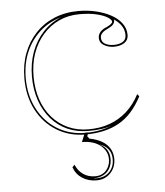

<svg xmlns="http://www.w3.org/2000/svg" viewBox="-52 -562 709 823"><g transform="rotate(-5 302.0 -150.0)"><path d="M301 15Q231 15 176.5 -18.5Q122 -52 91 -111Q60 -170 60 -247Q60 -307 78.5 -355.5Q97 -404 131 -440Q165 -476 212 -495.5Q259 -515 316 -515Q355 -515 391 -506.5Q427 -498 455.5 -482.5Q484 -467 500.5 -444.5Q517 -422 517 -395Q517 -379 508.5 -369Q500 -359 485.5 -354Q471 -349 455 -349Q432 -349 412.5 -360Q393 -371 393 -393Q393 -406 402.5 -417.5Q412 -429 431 -436Q456 -448 456 -457Q456 -465 440 -475.5Q424 -486 393.5 -493.5Q363 -501 319 -501Q271 -501 231 -482.5Q191 -464 161.5 -430.5Q132 -397 116 -352Q100 -307 100 -252Q100 -197 115.5 -152Q131 -107 159.5 -74.5Q188 -42 227.5 -24Q267 -6 315 -6Q366 -6 407 -21Q448 -36 480.5 -65Q513 -94 536 -138L544 -128Q524 -90 499.5 -62.5Q475 -35 444.5 -18Q414 -1 378 7Q342 15 301 15ZM464 -466 465 -462Q465 -452 458 -444Q451 -436 434 -428Q402 -414 402 -393Q402 -374 417.5 -365.5Q433 -357 455 -357Q478 -357 493 -366Q508 -375 508 -395Q508 -406 505 -416Q502 -426 496.5 -434.5Q491 -443 482.5 -451Q474 -459 464 -466ZM66 -247Q66 -173 96.5 -115Q127 -57 180 -24.5Q233 8 301 8Q335 8 365 2Q395 -4 418 -15Q400 -7 373.5 -3Q347 1 315 1Q265 1 224.5 -17Q184 -35 154.5 -69Q125 -103 109 -149.5Q93 -196 93 -252Q93 -310 111 -358.5Q129 -407 162 -442Q195 -477 240 -495Q187 -480 148 -445Q109 -410 87.5 -360Q66 -310 66 -247ZM331 215Q296 215 269.5 198Q243 181 232 150L242 140Q253 167 275 182Q297 197 326 197Q346 197 360 188.5Q374 180 382.5 164Q391 148 391 129Q391 112 384 97.5Q377 83 363 71Q349 59 328.5 52.5Q308 46 282 46L298 7H313L307 23L315 34Q347 40 369 53Q391 66 402.5 85.5Q414 105 414 130Q414 154 403.5 173Q393 192 374.5 203.5Q356 215 331 215ZM331 206Q366 206 386.5 185Q407 164 407 131Q407 114 401.5 101Q396 88 384.5 78Q373 68 355 63Q377 72 387.5 89Q398 106 398 129Q398 151 388.5 168.5Q379 186 361 195.5Q343 205 319 205Q321 206 324 206Q327 206 331 206Z"/></g></svg>

Font: Kalnia Glaze Thin ExtraLight
Style: Regular
Weight: 250
Version: Version 1.110